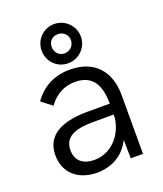

<svg xmlns="http://www.w3.org/2000/svg" viewBox="-136 -816 776 914"><g transform="rotate(-20 252.0 -358.5)"><path d="M246.6 -526.9C301.8 -526.9 346.2 -571.3 346.2 -626C346.2 -682.1 300.3 -725.6 246.6 -725.6C190.9 -725.6 147.5 -681.2 147.5 -626C147.5 -571.8 189.9 -526.9 246.6 -526.9ZM246.6 -577.1C219.7 -577.1 198.7 -597.2 198.7 -626.5C198.7 -654.8 217.8 -674.3 246.6 -674.3C275.4 -674.3 295.9 -653.3 295.9 -626.5C295.9 -598.1 273.4 -577.1 246.6 -577.1ZM198.2 9.8C267.6 9.8 334 -21 369.6 -94.2L371.1 0H433.1V-299.3C433.1 -418 366.2 -496.1 242.2 -496.1C161.6 -496.1 101.6 -462.9 58.1 -402.3L111.3 -360.8C134.8 -394.5 176.8 -432.6 246.6 -432.6C335 -432.6 366.2 -370.6 366.2 -278.8H254.4C116.2 -278.8 38.6 -233.4 38.6 -135.7C38.6 -43.9 106.4 9.8 198.2 9.8ZM206.5 -51.8C155.8 -51.8 114.3 -75.7 114.3 -133.8C114.3 -198.7 165 -223.6 261.7 -223.6H366.2C366.2 -145 306.6 -51.8 206.5 -51.8Z"/></g></svg>

Font: HK Grotesk
Style: Regular
Weight: 400
Designer: Alfredo Marco Pradil and Stefan Peev
Foundry: Hanken Design Co.
Version: Version 1.045;PS 001.045;hotconv 1.0.88;makeotf.lib2.5.64775